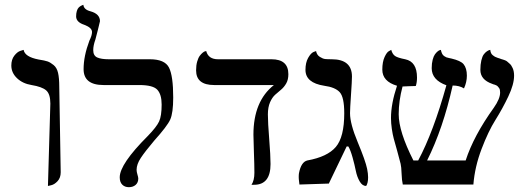

<svg xmlns="http://www.w3.org/2000/svg" viewBox="-20 -766 2186 797"><path d="M179 6 189 -336Q189 -376 171.5 -391Q154 -406 111 -413Q74 -419 50.5 -441.5Q27 -464 27 -494Q27 -519 39.5 -535Q52 -551 65 -555L78 -559Q83 -530 140 -519Q166 -515 177.5 -511Q189 -507 202.5 -496Q216 -485 221 -463.5Q226 -442 226 -406L232 -51Q232 -28 219 -14Q206 0 192 3Z M367 -558Q367 -535 383.5 -527.5Q400 -520 432 -520H602Q664 -520 681.5 -485.5Q699 -451 699 -361Q699 -297 686.5 -269.5Q674 -242 620 -182Q582 -137 564.5 -110.5Q547 -84 547 -61Q547 -53 550.5 -41.5Q554 -30 554 -25Q554 -8 543 1.5Q532 11 515 11Q498 11 487.5 0.5Q477 -10 477 -30Q477 -85 593 -201Q630 -239 640.5 -262Q651 -285 651 -332Q651 -374 633 -393.5Q615 -413 558 -413H410Q327 -413 327 -479Q327 -533 351 -597Q362 -619 362 -633Q362 -651 330 -663Q296 -674 296 -698Q296 -711 299 -720.5Q302 -730 306.5 -734.5Q311 -739 315.5 -741.5Q320 -744 323 -745L326 -746Q328 -726 356 -719Q395 -708 395 -678Q395 -676 386.5 -642.5Q378 -609 376 -602Q367 -577 367 -558Z M1092 -291Q1092 -257 1097.5 -188.5Q1103 -120 1103 -85Q1103 1 1035 1H1024Q1036 -17 1036 -49Q1036 -82 1034 -133.5Q1032 -185 1032 -207Q1032 -346 1117 -413H869Q794 -413 794 -474Q794 -495 798.5 -510.5Q803 -526 809 -534Q815 -542 821 -547Q827 -552 831 -553L836 -554Q845 -520 885 -520H1107Q1177 -520 1177 -458Q1177 -435 1168 -419.5Q1159 -404 1147 -394Q1135 -384 1122.5 -373Q1110 -362 1101 -341.5Q1092 -321 1092 -291Z M1433 -296Q1433 -252 1465 -175.5Q1497 -99 1504 -65Q1508 -45 1508 -30Q1508 -6 1500 6Q1484 6 1473 -13Q1462 -32 1457 -57Q1452 -82 1443.5 -112.5Q1435 -143 1426 -158H1419L1345 -4L1223 0Q1223 -2 1221.5 -12.5Q1220 -23 1220 -31Q1220 -41 1221 -47Q1230 -94 1256 -100Q1339 -115 1374 -156Q1409 -197 1409 -296Q1409 -363 1390 -383.5Q1371 -404 1326 -410Q1248 -422 1248 -476Q1248 -506 1259 -525.5Q1270 -545 1281 -550L1292 -554Q1295 -538 1307.5 -530Q1320 -522 1329.5 -521Q1339 -520 1357 -520Q1441 -520 1441 -448Q1441 -430 1437 -372.5Q1433 -315 1433 -296Z M2114 -452Q2114 -416 2090 -365.5Q2066 -315 2036.5 -268Q2007 -221 1979 -147.5Q1951 -74 1945 0H1652Q1648 -17 1647 -45.5Q1646 -74 1643 -86Q1638 -107 1628.5 -140.5Q1619 -174 1614.5 -190.5Q1610 -207 1606.5 -231Q1603 -255 1603 -276Q1603 -335 1628 -410Q1567 -428 1567 -477Q1567 -509 1576.5 -529.5Q1586 -550 1595 -554L1604 -559Q1609 -541 1620 -533.5Q1631 -526 1662 -520Q1711 -510 1711 -444Q1711 -424 1706 -409Q1691 -409 1674.5 -408Q1658 -407 1651 -407Q1635 -347 1635 -292Q1635 -220 1696 -100H1716Q1779 -218 1833 -412Q1772 -434 1772 -483Q1772 -503 1776 -518Q1780 -533 1785.5 -540.5Q1791 -548 1796.5 -552.5Q1802 -557 1806 -558L1810 -559Q1812 -550 1815 -543.5Q1818 -537 1824 -533Q1830 -529 1833 -528Q1836 -527 1844.5 -525Q1853 -523 1854 -523Q1892 -514 1904 -500Q1918 -483 1918 -452Q1918 -425 1906 -399Q1887 -411 1859 -411Q1819 -232 1753 -100H1913Q1946 -202 2030 -319Q2056 -356 2056 -382Q2056 -388 2055 -393Q2054 -398 2051 -401.5Q2048 -405 2046 -407.5Q2044 -410 2039.5 -412Q2035 -414 2033.5 -414.5Q2032 -415 2028 -416L2023 -418Q1974 -435 1974 -476Q1974 -498 1978 -515Q1982 -532 1988 -540Q1994 -548 2000.5 -552.5Q2007 -557 2011 -558L2015 -559Q2016 -551 2018.5 -545.5Q2021 -540 2026.5 -536Q2032 -532 2034.5 -530.5Q2037 -529 2045.5 -526Q2054 -523 2055 -523L2060 -521Q2066 -519 2068.5 -518.5Q2071 -518 2077 -515.5Q2083 -513 2086 -510Q2089 -507 2094 -503Q2099 -499 2102 -494.5Q2105 -490 2108 -483.5Q2111 -477 2112.5 -469Q2114 -461 2114 -452Z"/></svg>

Font: Linux Libertine Initials O
Style: Initials
Weight: 400
Designer: Philipp H. Poll
Foundry: Philipp H. Poll
Version: Version 5.0.6